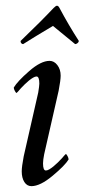

<svg xmlns="http://www.w3.org/2000/svg" viewBox="-20 -634 296 660"><path d="M175.8 -614.3Q180.7 -614.3 184.6 -606.4Q215.8 -547.9 251 -493.2Q250.5 -488.8 246.3 -485.6Q242.2 -482.4 238.3 -482.4L162.1 -544.9Q97.7 -506.8 59.6 -482.4Q55.7 -482.4 53 -485.6Q50.3 -488.8 50.8 -493.2Q120.6 -560.1 164.1 -606.4Q171.9 -614.3 175.8 -614.3ZM111.3 -315.4Q115.2 -338.9 115.2 -346.7Q115.2 -371.1 105.5 -371.1Q100.6 -371.1 93.5 -366.9Q86.4 -362.8 79.3 -356.9Q72.3 -351.1 64.7 -343.8Q57.1 -336.4 51.8 -330.6Q46.4 -324.7 42 -319.3L37.1 -314.5Q34.7 -314.5 31 -321.5Q27.3 -328.6 27.3 -333Q40 -354.5 80.3 -389.6Q120.6 -424.8 150.4 -424.8Q166 -424.8 177.2 -410.2Q188.5 -395.5 188.5 -374Q188.5 -358.4 181.6 -322.3L131.8 -103.5Q127.9 -84 127.9 -72.3Q127.9 -47.9 137.7 -47.9Q142.6 -47.9 149.7 -52Q156.7 -56.2 163.8 -62Q170.9 -67.9 178.5 -75.2Q186 -82.5 191.4 -88.4Q196.8 -94.2 201.2 -99.6L206.1 -104.5Q208.5 -104.5 212.2 -97.4Q215.8 -90.3 215.8 -85.9Q203.6 -65.4 160.9 -29.8Q118.2 5.9 87.9 5.9Q72.8 5.9 63.7 -8.3Q54.7 -22.5 54.7 -44.9Q54.7 -61 61.5 -96.7Z"/></svg>

Font: Crimson
Style: Italic
Weight: 400
Italic angle: -11°
Version: Version 0.8